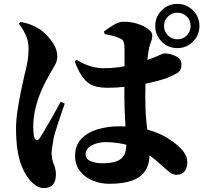

<svg xmlns="http://www.w3.org/2000/svg" viewBox="-20 -889 1040 982"><path d="M887 -643Q840 -643 807 -676Q774 -709 774 -756Q774 -803 807 -836Q840 -869 887 -869Q934 -869 967 -836Q1000 -803 1000 -756Q1000 -709 967 -676Q934 -643 887 -643ZM539 51Q494 51 454 34.5Q414 18 389 -14Q364 -46 364 -92Q364 -145 395.5 -178.5Q427 -212 479 -227.5Q531 -243 590 -243Q676 -243 736.5 -225.5Q797 -208 838 -182Q879 -156 904 -130Q921 -113 929.5 -95.5Q938 -78 938 -59Q938 -28 923 -11.5Q908 5 884 5Q864 5 847 -8.5Q830 -22 799 -50Q751 -95 704 -119Q657 -143 611 -152.5Q565 -162 520 -162Q494 -162 470.5 -154.5Q447 -147 432.5 -133.5Q418 -120 418 -100Q418 -75 444.5 -64.5Q471 -54 502 -54Q551 -54 577.5 -64.5Q604 -75 615 -96Q626 -117 626 -149Q626 -166 624.5 -193.5Q623 -221 621 -255.5Q619 -290 617.5 -328Q616 -366 616 -402Q616 -447 616.5 -493Q617 -539 617 -576.5Q617 -614 617 -633Q617 -660 613.5 -671.5Q610 -683 604 -687Q598 -691 588 -695Q571 -703 551.5 -707Q532 -711 515 -715L512 -728Q533 -745 561 -761.5Q589 -778 611 -778Q651 -778 684.5 -767Q718 -756 738.5 -740Q759 -724 759 -708Q759 -695 756 -686Q753 -677 749 -666.5Q745 -656 742 -640Q738 -620 733.5 -581.5Q729 -543 726 -495.5Q723 -448 723 -400Q723 -324 728.5 -269.5Q734 -215 739.5 -175Q745 -135 745 -101Q745 -49 722.5 -15Q700 19 654.5 35Q609 51 539 51ZM204 73Q183 73 163 59.5Q143 46 126 24Q105 -4 90.5 -40.5Q76 -77 69 -125Q62 -173 62 -234Q62 -273 69.5 -323.5Q77 -374 87 -422Q97 -470 104 -500Q114 -537 120 -571Q126 -605 126 -643Q126 -681 109.5 -714.5Q93 -748 77 -767L84 -777Q113 -772 134.5 -764Q156 -756 177 -743Q195 -733 217.5 -710.5Q240 -688 256.5 -659.5Q273 -631 273 -600Q273 -577 262 -558Q251 -539 234 -509Q213 -474 193.5 -430Q174 -386 162 -337.5Q150 -289 150 -240Q150 -225 151.5 -209Q153 -193 156 -185Q161 -173 169 -172.5Q177 -172 184 -184Q193 -198 207 -221Q221 -244 236 -271Q251 -298 265.5 -323.5Q280 -349 290 -368L311 -359Q304 -338 295.5 -313.5Q287 -289 279 -264.5Q271 -240 264.5 -219.5Q258 -199 255 -185Q249 -152 246.5 -134Q244 -116 244 -105Q244 -76 255 -49.5Q266 -23 266 3Q266 73 204 73ZM531 -440Q498 -440 468.5 -447Q439 -454 412.5 -482.5Q386 -511 362 -575L372 -583Q413 -558 447 -549Q481 -540 506 -540Q545 -540 577.5 -544Q610 -548 638.5 -555Q667 -562 692 -569Q757 -589 785.5 -602.5Q814 -616 818 -616Q851 -616 879.5 -601.5Q908 -587 908 -559Q908 -530 892 -519Q876 -508 836 -491Q821 -485 788.5 -476Q756 -467 713 -459Q670 -451 623 -445.5Q576 -440 531 -440ZM887 -688Q916 -688 935.5 -708Q955 -728 955 -756Q955 -785 935.5 -804.5Q916 -824 887 -824Q859 -824 839 -804.5Q819 -785 819 -756Q819 -728 839 -708Q859 -688 887 -688Z"/></svg>

Font: Noto Serif JP ExtraLight Black
Style: Regular
Weight: 900
Version: Version 2.003-H1;hotconv 1.1.1;makeotfexe 2.6.0